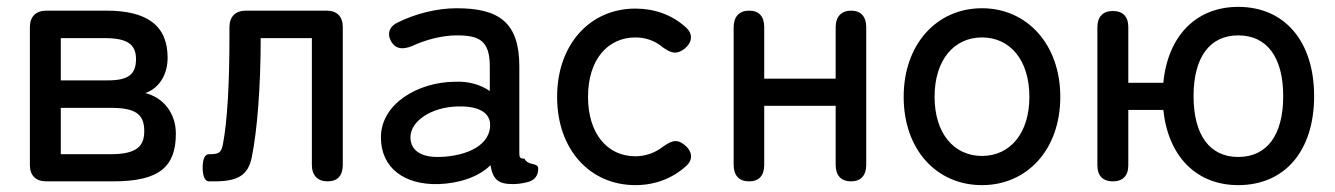

<svg xmlns="http://www.w3.org/2000/svg" viewBox="-20 -528 3887 559"><path d="M115 0H310C446 0 492 -44 492 -139C492 -201 453 -245 403 -257C441 -270 468 -308 468 -360C468 -453 409 -497 290 -497H115C84 -497 67 -479 67 -449V-48C67 -17 84 0 115 0ZM157 -79V-214H302C371 -214 400 -198 400 -147C400 -106 383 -79 302 -79ZM157 -294V-417H285C349 -417 376 -400 376 -356C376 -311 353 -294 294 -294Z M588 0H604C672 0 702 -17 713 -70C729 -148 739 -277 739 -417H888V-48C888 -17 905 0 934 0C963 0 978 -17 978 -48V-449C978 -480 961 -497 931 -497H696C665 -497 648 -479 648 -449V-418C648 -287 642 -175 629 -108C624 -82 616 -79 588 -79C577 -79 570 -66 570 -40C570 -15 577 0 588 0Z M1257 8C1313 6 1372 -11 1408 -47C1415 -6 1430 8 1473 8C1486 8 1500 6 1513 3C1537 -2 1547 -17 1547 -37C1547 -56 1518 -44 1507 -66C1494 -66 1492 -70 1492 -82V-335C1492 -463 1432 -504 1310 -504C1252 -504 1190 -488 1141 -464C1113 -452 1106 -430 1119 -407C1132 -385 1152 -383 1180 -394C1220 -413 1269 -425 1310 -425C1375 -425 1406 -410 1406 -335V-263C1380 -281 1345 -292 1304 -290C1197 -289 1089 -226 1089 -128C1089 -38 1159 11 1257 8ZM1175 -127C1174 -176 1237 -216 1311 -218C1365 -220 1404 -205 1407 -168C1410 -107 1342 -73 1258 -71C1207 -70 1176 -89 1175 -127Z M1830 11C1886 11 1937 -8 1977 -44C2000 -64 1995 -89 1972 -107C1949 -125 1933 -117 1909 -100C1887 -83 1859 -73 1830 -73C1749 -73 1692 -138 1692 -246C1692 -354 1749 -419 1830 -419C1860 -419 1888 -409 1910 -390C1936 -372 1950 -369 1973 -386C1995 -404 2000 -429 1975 -450C1936 -485 1885 -503 1830 -503C1698 -503 1602 -399 1602 -246C1602 -92 1698 11 1830 11Z M2161 0C2190 0 2205 -17 2205 -48V-220H2413V-48C2413 -17 2429 0 2458 0C2486 0 2502 -17 2502 -48V-449C2502 -480 2486 -497 2458 -497C2430 -497 2413 -480 2413 -449V-299H2205V-449C2205 -480 2190 -497 2161 -497C2132 -497 2116 -479 2116 -449V-48C2116 -17 2132 0 2161 0Z M2839 11C2970 11 3067 -92 3067 -246C3067 -399 2970 -504 2839 -504C2707 -504 2611 -399 2611 -246C2611 -92 2707 11 2839 11ZM2701 -246C2701 -354 2758 -419 2839 -419C2920 -419 2977 -354 2977 -246C2977 -139 2920 -74 2839 -74C2758 -74 2701 -139 2701 -246Z M3585 11C3720 11 3806 -88 3806 -248C3806 -408 3720 -508 3585 -508C3463 -508 3380 -424 3367 -287H3265V-449C3265 -480 3249 -496 3220 -496C3191 -496 3175 -479 3175 -449V-47C3175 -16 3191 0 3220 0C3249 0 3265 -16 3265 -47V-208H3367C3381 -73 3463 11 3585 11ZM3455 -248C3455 -361 3502 -425 3585 -425C3669 -425 3716 -361 3716 -248C3716 -135 3669 -71 3585 -71C3502 -71 3455 -135 3455 -248Z"/></svg>

Font: 寒蝉半圆体
Style: Regular
Weight: 400
Designer: Yoshimichi Ohira & Warren
Foundry: ChillType
Version: Version 1.800;Glyphs 3.1.1 (3135)